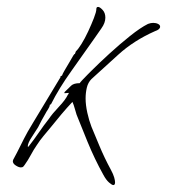

<svg xmlns="http://www.w3.org/2000/svg" viewBox="-20 -449 497 554"><path d="M307 85Q303 85 294.5 77.5Q286 70 278 55Q253 10 232.5 -40Q212 -90 201 -118Q198 -127 195.5 -136.5Q193 -146 189 -155Q173 -138 157 -119Q141 -100 125 -80Q115 -68 105 -56Q95 -44 86 -30Q77 -17 69 -2Q61 13 51 27Q49 30 47 32Q45 34 40 34Q34 34 25.5 28.5Q17 23 17 16Q17 15 17.5 14Q18 13 18 12Q29 -8 39 -28.5Q49 -49 60 -69Q66 -79 76 -96Q86 -113 105 -144Q124 -175 155 -227Q155 -227 154.5 -227.5Q154 -228 154 -229H155L159 -231Q160 -235 167 -247Q174 -259 181.5 -271.5Q189 -284 191 -288Q192 -289 193.5 -291.5Q195 -294 196 -293L199 -301Q205 -306 215 -322Q225 -338 234.5 -358.5Q244 -379 251 -397Q258 -415 258 -423Q258 -429 263 -429Q268 -429 276 -420.5Q284 -412 284 -398Q284 -383 272.5 -367Q261 -351 253 -339Q223 -296 186.5 -245Q150 -194 127 -148L124 -147Q123 -140 118.5 -133.5Q114 -127 111 -121Q105 -111 100 -101.5Q95 -92 90 -82Q84 -72 72 -54Q60 -36 60 -26H63V-27Q78 -46 92 -66.5Q106 -87 121 -106Q131 -121 150 -141Q169 -161 176 -176L178 -178V-181L166 -180V-183Q178 -195 185.5 -202Q193 -209 210 -209Q211 -211 218 -218.5Q225 -226 233 -234Q241 -242 243 -244Q266 -267 295.5 -294Q325 -321 355 -345Q385 -369 407 -380Q415 -383 422 -383Q430 -383 436 -380Q442 -377 442 -372Q442 -364 427 -359Q366 -332 321 -291Q276 -250 244 -221Q234 -211 230.5 -196Q227 -181 227 -165Q227 -146 232 -123.5Q237 -101 244 -83Q252 -64 266.5 -29Q281 6 300 41Q307 54 309.5 63Q312 72 312 77Q312 85 307 85Z"/></svg>

Font: Qwitcher Grypen
Style: Regular
Weight: 400
Designer: Robert E. Leuschke
Foundry: Robert E. Leuschke
Version: Version 1.100; ttfautohint (v1.8.3)